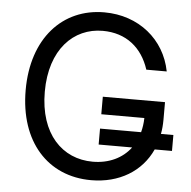

<svg xmlns="http://www.w3.org/2000/svg" viewBox="-53 -790 849 852"><g transform="rotate(5 371.5 -363.5)"><path d="M730.1 -221.6H674.7C678.6 -241.8 680.4 -263.1 680.4 -285.5V-363.6H403.4V-285.5H595.2C594.8 -262.8 591.6 -241.5 586.3 -221.6H403.4V-150.6H552.6C515.3 -100.9 455.6 -72.4 383.5 -72.4C248.6 -72.4 144.9 -174.7 144.9 -363.6C144.9 -552.6 248.6 -654.8 377.8 -654.8C483 -654.8 554.3 -595.5 585.2 -500H676.1C649.1 -640.6 531.2 -737.2 377.8 -737.2C191.4 -737.2 59.7 -593.8 59.7 -363.6C59.7 -133.5 190.3 9.9 383.5 9.9C508.2 9.9 607.2 -49.7 653.1 -150.6H730.1Z"/></g></svg>

Font: Karasuma Gothic
Style: Regular
Weight: 400
Designer: Rasmus Andersson, Ryoko Nishizuka
Foundry: Genbu
Version: Version 1.00